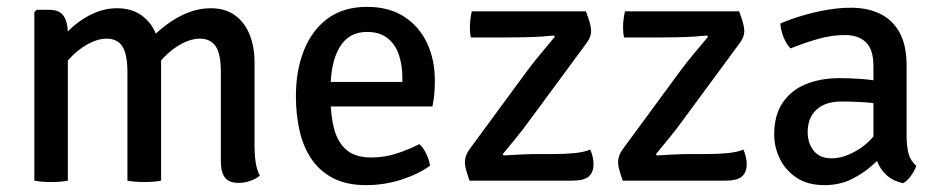

<svg xmlns="http://www.w3.org/2000/svg" viewBox="-20 -526 2736 559"><path d="M123 -497.5Q153.5 -497.5 165.5 -479.2Q177.5 -461 177.5 -428V0Q157.5 4 129.5 4Q101 4 80 0V-490.5L86.5 -497.5ZM351 -314.5Q351 -368.5 336.2 -391Q321.5 -413.5 290 -413.5Q265 -413.5 236.5 -398Q208 -382.5 183 -356Q158 -329.5 144 -297V-394Q165.5 -425.5 193.8 -449.8Q222 -474 254.2 -488Q286.5 -502 320 -502Q363.5 -502 392.2 -481.2Q421 -460.5 435 -425.2Q449 -390 449 -347V0Q428.5 4 400.5 4Q372 4 351 0ZM623 -315.5Q623 -369.5 607.8 -391.5Q592.5 -413.5 561.5 -413.5Q537 -413.5 509 -398.8Q481 -384 455.5 -357.2Q430 -330.5 413 -295V-407Q437.5 -434 466.8 -455.5Q496 -477 528 -489.5Q560 -502 593 -502Q636.5 -502 664.8 -481Q693 -460 707 -424.8Q721 -389.5 721 -346V-103.5Q721 -77.5 724.2 -54.5Q727.5 -31.5 736.5 -14.5Q725.5 -5.5 709 0.5Q692.5 6.5 675 6.5Q646.5 6.5 634.8 -9.2Q623 -25 623 -56Z M902.5 -216V-287.5H1151.5V-300.5Q1151.5 -336.5 1141.2 -366.8Q1131 -397 1108.2 -415Q1085.5 -433 1048.5 -433Q995.5 -433 969 -388.8Q942.5 -344.5 942.5 -268V-238Q942.5 -189.5 952.8 -150.8Q963 -112 988.5 -89.8Q1014 -67.5 1060.5 -67.5Q1099 -67.5 1134 -78.8Q1169 -90 1201 -106.5Q1213.5 -95 1221.8 -76.8Q1230 -58.5 1232 -43.5Q1196.5 -18 1147.2 -2.5Q1098 13 1046 13Q987.5 13 948 -8.2Q908.5 -29.5 885 -65.8Q861.5 -102 851.5 -148.5Q841.5 -195 841.5 -246Q841.5 -320.5 864.8 -379.2Q888 -438 934 -472Q980 -506 1048.5 -506Q1113 -506 1157 -477.2Q1201 -448.5 1223.5 -400.2Q1246 -352 1246 -292.5Q1246 -269.5 1244.5 -252.8Q1243 -236 1239 -216Z M1516.5 -322Q1533.5 -345 1555.2 -370.8Q1577 -396.5 1595.5 -419L1592.5 -422.5Q1578.5 -421 1555 -419.5Q1531.5 -418 1505.5 -417.5Q1479.5 -417 1459 -417H1351Q1349 -424.5 1348.5 -433.5Q1348 -442.5 1348 -448.5Q1348 -457.5 1349.5 -469.5Q1351 -481.5 1353.5 -493H1686Q1694 -471.5 1697.5 -458.5Q1701 -445.5 1701 -435Q1701 -427 1697.8 -418.5Q1694.5 -410 1688 -401L1521.5 -175Q1504.5 -151.5 1483 -125Q1461.5 -98.5 1443.5 -77L1446.5 -73.5Q1471.5 -75 1496.8 -76.2Q1522 -77.5 1540.5 -77.5H1589.5Q1624.5 -77.5 1652.5 -80.2Q1680.5 -83 1698.5 -90.5Q1708 -68.5 1708 -47Q1708 -25 1694.5 -12.5Q1681 0 1645 0H1347Q1339.5 -22 1336.5 -33.2Q1333.5 -44.5 1333.5 -54.5Q1333.5 -63 1336.8 -72.5Q1340 -82 1348.5 -93.5Z M1962.5 -322Q1979.5 -345 2001.2 -370.8Q2023 -396.5 2041.5 -419L2038.5 -422.5Q2024.5 -421 2001 -419.5Q1977.5 -418 1951.5 -417.5Q1925.5 -417 1905 -417H1797Q1795 -424.5 1794.5 -433.5Q1794 -442.5 1794 -448.5Q1794 -457.5 1795.5 -469.5Q1797 -481.5 1799.5 -493H2132Q2140 -471.5 2143.5 -458.5Q2147 -445.5 2147 -435Q2147 -427 2143.8 -418.5Q2140.5 -410 2134 -401L1967.5 -175Q1950.5 -151.5 1929 -125Q1907.5 -98.5 1889.5 -77L1892.5 -73.5Q1917.5 -75 1942.8 -76.2Q1968 -77.5 1986.5 -77.5H2035.5Q2070.5 -77.5 2098.5 -80.2Q2126.5 -83 2144.5 -90.5Q2154 -68.5 2154 -47Q2154 -25 2140.5 -12.5Q2127 0 2091 0H1793Q1785.5 -22 1782.5 -33.2Q1779.5 -44.5 1779.5 -54.5Q1779.5 -63 1782.8 -72.5Q1786 -82 1794.5 -93.5Z M2234 -134Q2234 -191 2259 -227.5Q2284 -264 2327 -281.2Q2370 -298.5 2424.5 -298.5Q2453 -298.5 2488.8 -296Q2524.5 -293.5 2554.5 -286V-220Q2527.5 -226.5 2493.5 -228.5Q2459.5 -230.5 2430 -230.5Q2383 -230.5 2357.2 -206.8Q2331.5 -183 2331.5 -141Q2331.5 -109 2349.2 -87Q2367 -65 2401 -65Q2438 -65 2479.8 -91Q2521.5 -117 2549.5 -167.5L2565 -90.5Q2547 -69.5 2520.5 -45.5Q2494 -21.5 2459 -4.2Q2424 13 2380.5 13Q2331 13 2298.5 -9Q2266 -31 2250 -64.8Q2234 -98.5 2234 -134ZM2647.5 -43Q2643.5 -30 2632.8 -15Q2622 0 2609.5 7.5Q2579 0.5 2560.8 -16.5Q2542.5 -33.5 2533.5 -56.8Q2524.5 -80 2523 -106.5V-333Q2523 -382 2501 -403Q2479 -424 2440 -424Q2401.5 -424 2361.2 -412.5Q2321 -401 2281.5 -385Q2269.5 -397 2261.2 -417.8Q2253 -438.5 2252 -457.5Q2279.5 -469.5 2314.2 -480Q2349 -490.5 2386.2 -497Q2423.5 -503.5 2457.5 -503.5Q2507 -503.5 2543.5 -485.2Q2580 -467 2599.8 -430Q2619.5 -393 2619.5 -336V-131Q2619.5 -102 2624.8 -80.5Q2630 -59 2647.5 -43Z"/></svg>

Font: Signika Negative Light
Style: Regular
Weight: 400
Version: Version 2.001